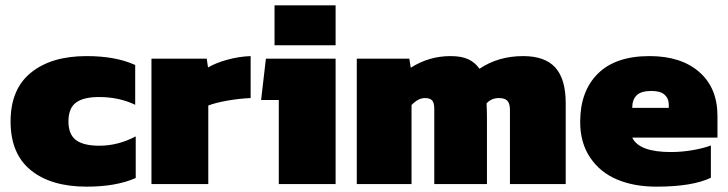

<svg xmlns="http://www.w3.org/2000/svg" viewBox="-20 -696 2752 726"><path d="M308.1 9.8Q173.3 9.8 96.7 -52.2Q20 -114.3 20 -236.8Q20 -358.9 97.2 -421.4Q174.3 -483.9 307.1 -483.9Q418 -483.9 491.2 -450.2V-299.8Q429.7 -329.1 355 -329.1Q295.4 -329.1 267.1 -307.9Q238.8 -286.6 238.8 -236.8Q238.8 -188 267.1 -166.5Q295.4 -145 356 -145Q425.8 -145 493.2 -180.2V-22.9Q418.9 9.8 308.1 9.8Z M552.7 0V-474.1H761.7L766.6 -440.9Q795.4 -458 839.6 -470.2Q883.8 -482.4 927.7 -483.9V-325.2Q887.7 -323.7 841.1 -315.7Q794.4 -307.6 767.6 -296.9V0Z M1018.1 -524.9V-675.8H1249V-524.9ZM1034.2 0V-317.9H967.3L985.4 -474.1H1249V0Z M1329.1 0V-474.1H1527.8L1533.2 -439.9Q1602.1 -483.9 1683.1 -483.9Q1725.1 -483.9 1750.7 -471.9Q1776.4 -460 1793 -436Q1864.3 -483.9 1958 -483.9Q2041 -483.9 2080.1 -440.2Q2119.1 -396.5 2119.1 -306.2V0H1908.2V-280.8Q1908.2 -304.2 1898.7 -314.7Q1889.2 -325.2 1866.2 -325.2Q1838.4 -325.2 1819.8 -305.2Q1821.3 -276.4 1821.3 -250V0H1622.1V-285.2Q1622.1 -306.6 1614.3 -315.9Q1606.4 -325.2 1586.9 -325.2Q1561 -325.2 1536.1 -298.8V0Z M2461.9 9.8Q2377.4 9.8 2313.2 -17.3Q2249 -44.4 2211.4 -100.3Q2173.8 -156.2 2173.8 -234.9Q2173.8 -351.1 2240.7 -417.5Q2307.6 -483.9 2436 -483.9Q2555.2 -483.9 2624 -423.8Q2692.9 -363.8 2692.9 -257.8V-175.8H2370.6Q2396.5 -121.1 2516.6 -121.1Q2558.1 -121.1 2599.9 -128.4Q2641.6 -135.7 2668 -146V-23.9Q2597.7 9.8 2461.9 9.8ZM2370.6 -288.1H2508.8V-300.8Q2508.8 -323.7 2492.9 -337.9Q2477.1 -352.1 2442.9 -352.1Q2404.3 -352.1 2387.5 -335.7Q2370.6 -319.3 2370.6 -288.1Z"/></svg>

Font: Kanit ExtraBold
Style: Regular
Weight: 800
Designer: Katatrad Team
Foundry: CadsonDemak
Version: Version 1.000;PS 001.000;hotconv 1.0.88;makeotf.lib2.5.64775